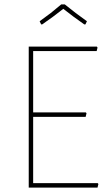

<svg xmlns="http://www.w3.org/2000/svg" viewBox="-20 -848 494 868"><path d="M159.2 -752Q193.4 -776.4 209.5 -789.1Q235.8 -810.1 256.8 -828.1H272.9Q306.2 -801.8 322.3 -789.1Q333.5 -780.3 373 -752L366.2 -737.8H360.8Q339.4 -752.4 312.5 -772.5Q281.2 -795.9 266.1 -808.1Q251 -795.9 219.7 -772.5Q197.3 -755.9 170.9 -737.8H166ZM420.9 0H109.9V-637.2H418L420.9 -632.8L417 -617.2H129.9V-339.8H368.2L371.1 -335.9L367.2 -319.8H129.9V-20H421.9L424.8 -16.1Z"/></svg>

Font: Datalegreya
Style: Thin
Weight: 250
Designer: Figs Lab
Foundry: Figs Lab
Version: Version 1.002;PS 001.002;hotconv 1.0.70;makeotf.lib2.5.58329